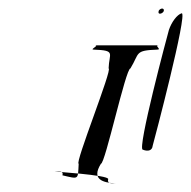

<svg xmlns="http://www.w3.org/2000/svg" viewBox="-20 -729 447 449"><path d="M109 -328C98 -328 236 -320 233 -310C230 -300 240 -300 250 -300C221 -302 193 -309 216 -346C226 -346 274 -569 285 -569C307 -605 294 -611 348 -613C359 -613 340 -623 351 -623H202C213 -623 189 -613 199 -613C252 -611 235 -605 234 -569C244 -569 154 -346 164 -346C162 -308 165 -310 126 -319C129 -329 120 -328 109 -328ZM351 -703C350 -699 351 -697 354 -697C357 -697 361 -699 363 -703C364 -707 362 -709 359 -709C357 -709 352 -707 351 -703ZM375 -659C371 -645 300 -379 314 -379C326 -374 336 -377 337 -388C341 -402 419 -698 405 -698C394 -695 381 -677 375 -659Z"/></svg>

Font: Zinc
Style: Obl
Weight: 400
Version: Version 1